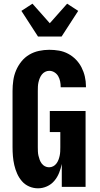

<svg xmlns="http://www.w3.org/2000/svg" viewBox="-20 -1013 540 1041"><path d="M186 8Q161 8 138 -2Q115 -12 99 -30.5Q83 -49 73 -71.5Q63 -94 57.5 -118Q52 -142 50 -166.5Q48 -191 48 -215V-520Q48 -548 52 -576.5Q56 -605 67 -631Q78 -657 96 -679.5Q114 -702 138.5 -716.5Q163 -731 191 -737Q219 -743 247 -743Q274 -743 300 -738.5Q326 -734 349.5 -721.5Q373 -709 391.5 -690Q410 -671 422 -647.5Q434 -624 440 -598Q446 -572 446 -546V-540H309V-542Q309 -557 306 -572Q303 -587 295.5 -600Q288 -613 275 -621Q262 -629 247 -629Q235 -629 224.5 -623.5Q214 -618 207 -609Q200 -600 195.5 -589Q191 -578 188.5 -566.5Q186 -555 185.5 -543.5Q185 -532 185 -520V-215Q185 -203 185.5 -191.5Q186 -180 188.5 -169Q191 -158 195 -147Q199 -136 206 -126.5Q213 -117 223.5 -111.5Q234 -106 246 -106Q258 -106 268.5 -111.5Q279 -117 286 -126.5Q293 -136 297 -146.5Q301 -157 303.5 -168.5Q306 -180 306.5 -191.5Q307 -203 307 -215V-297H250V-411H444V0H315V-124Q310 -100 300.5 -76Q291 -52 274.5 -32.5Q258 -13 234.5 -2.5Q211 8 186 8ZM186 -815 96 -954 156 -993 250 -887 344 -993 404 -954 314 -815Z"/></svg>

Font: Iosevka Heavy
Style: Regular
Weight: 900
Monospace: yes
Designer: Belleve Invis
Foundry: Belleve Invis
Version: Version 32.5.0; ttfautohint (v1.8.4)